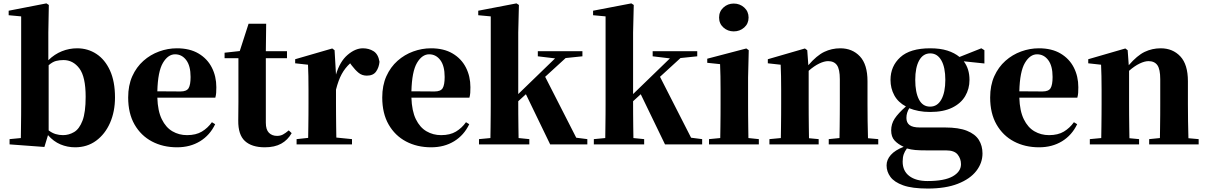

<svg xmlns="http://www.w3.org/2000/svg" viewBox="-20 -846 7069 1125"><path d="M265.1 -463.9V-82Q284.7 -66.9 305.7 -60.5Q326.7 -54.2 349.1 -54.2Q383.8 -54.2 414.3 -72.3Q444.8 -90.3 463.4 -138.9Q481.9 -187.5 481.9 -278.8Q481.9 -396 445.1 -445.1Q408.2 -494.1 352.1 -494.1Q328.6 -494.1 308.1 -488.8Q287.6 -483.4 265.1 -463.9ZM263.2 -655.8V-493.2Q299.8 -528.8 342.8 -545.9Q385.7 -563 432.1 -563Q494.6 -563 544.9 -530Q595.2 -497.1 624.5 -432.9Q653.8 -368.7 653.8 -274.9Q653.8 -192.4 624.8 -126.2Q595.7 -60.1 543.2 -21.5Q490.7 17.1 419.9 17.1Q375 17.1 334.2 0Q293.5 -17.1 261.2 -54.2L240.2 15.1L36.1 0V-30.8L102.1 -37.1Q102.5 -65.9 103 -102.1Q103.5 -138.2 103.8 -174.1Q104 -210 104 -237.8V-750L30.8 -756.8V-783.2L252 -826.2L266.1 -816.9Z M901.9 -311 1037.6 -310.1Q1073.2 -310.1 1085 -329.3Q1096.7 -348.6 1096.7 -395Q1096.7 -460.4 1071 -494.1Q1045.4 -527.8 1005.9 -527.8Q964.4 -527.8 934.6 -477.5Q904.8 -427.2 901.9 -311ZM1221.7 -129.9 1240.7 -118.2Q1210 -53.7 1152.1 -18.3Q1094.2 17.1 1017.6 17.1Q935.1 17.1 870.4 -17.1Q805.7 -51.3 768.3 -116.5Q731 -181.6 731 -274.9Q731 -345.7 755.1 -399.4Q779.3 -453.1 820.3 -489.5Q861.3 -525.9 912.4 -544.4Q963.4 -563 1016.6 -563Q1091.8 -563 1143.3 -532.5Q1194.8 -502 1221.2 -450.2Q1247.6 -398.4 1247.6 -335Q1247.6 -316.4 1246.6 -302.2Q1245.6 -288.1 1241.7 -273.9H901.9Q904.3 -195.8 928 -147.5Q951.7 -99.1 990.2 -76.7Q1028.8 -54.2 1075.7 -54.2Q1128.4 -54.2 1162.8 -75Q1197.3 -95.7 1221.7 -129.9Z M1671.9 -82 1689 -65.9Q1666 -25.4 1627.7 -4.2Q1589.4 17.1 1531.7 17.1Q1455.1 17.1 1415 -19.8Q1375 -56.6 1376 -140.1Q1376 -168.5 1376.5 -192.9Q1377 -217.3 1377 -249V-504.9H1295.9V-537.1L1384.8 -546.9L1436.5 -707H1539.6L1537.6 -545.9H1661.6V-504.9H1537.6V-127Q1537.6 -86.4 1555.7 -68.1Q1573.7 -49.8 1603.5 -49.8Q1622.6 -49.8 1637.5 -57.6Q1652.3 -65.4 1671.9 -82Z M1940.4 -551.8 1948.7 -409.2Q1971.2 -485.4 2016.4 -524.2Q2061.5 -563 2106.4 -563Q2141.6 -563 2168.9 -545.9Q2196.3 -528.8 2203.6 -483.9Q2200.7 -451.2 2183.8 -427Q2167 -402.8 2129.4 -402.8Q2101.1 -402.8 2081.1 -419.4Q2061 -436 2040.5 -462.9L2031.7 -475.1Q2001.5 -447.3 1982.2 -411.9Q1962.9 -376.5 1948.7 -320.8V-237.8Q1948.7 -210.4 1949 -175.5Q1949.2 -140.6 1949.7 -105Q1950.2 -69.3 1950.7 -40L2042.5 -30.8V0H1717.8V-30.8L1785.6 -38.1Q1786.1 -66.9 1786.6 -102.8Q1787.1 -138.7 1787.4 -174.3Q1787.6 -210 1787.6 -237.8V-320.8Q1787.6 -369.6 1786.9 -400.4Q1786.1 -431.2 1784.7 -466.8L1709.5 -475.1V-499L1926.8 -562Z M2390.6 -311 2526.4 -310.1Q2562 -310.1 2573.7 -329.3Q2585.4 -348.6 2585.4 -395Q2585.4 -460.4 2559.8 -494.1Q2534.2 -527.8 2494.6 -527.8Q2453.1 -527.8 2423.3 -477.5Q2393.6 -427.2 2390.6 -311ZM2710.4 -129.9 2729.5 -118.2Q2698.7 -53.7 2640.9 -18.3Q2583 17.1 2506.3 17.1Q2423.8 17.1 2359.1 -17.1Q2294.4 -51.3 2257.1 -116.5Q2219.7 -181.6 2219.7 -274.9Q2219.7 -345.7 2243.9 -399.4Q2268.1 -453.1 2309.1 -489.5Q2350.1 -525.9 2401.1 -544.4Q2452.1 -563 2505.4 -563Q2580.6 -563 2632.1 -532.5Q2683.6 -502 2710 -450.2Q2736.3 -398.4 2736.3 -335Q2736.3 -316.4 2735.4 -302.2Q2734.4 -288.1 2730.5 -273.9H2390.6Q2393.1 -195.8 2416.7 -147.5Q2440.4 -99.1 2479 -76.7Q2517.6 -54.2 2564.5 -54.2Q2617.2 -54.2 2651.6 -75Q2686 -95.7 2710.4 -129.9Z M3356.4 -39.1 3421.4 -30.8V0H3203.6L3061.5 -293.9L3016.6 -252.9V-246.1Q3016.6 -216.3 3016.8 -178.7Q3017.1 -141.1 3017.6 -103.5Q3018.1 -65.9 3018.6 -37.1L3081.5 -30.8V0H2786.6V-30.8L2853.5 -37.1Q2854 -65.9 2854.5 -103Q2855 -140.1 2855.2 -176Q2855.5 -211.9 2855.5 -237.8V-750L2782.2 -756.8V-783.2L3006.3 -826.2L3020.5 -816.9L3016.6 -655.8V-294.9L3232.4 -503.9L3131.3 -516.1V-545.9H3392.6V-516.1L3294.4 -505.9L3174.3 -396Z M4029.3 -39.1 4094.2 -30.8V0H3876.5L3734.4 -293.9L3689.5 -252.9V-246.1Q3689.5 -216.3 3689.7 -178.7Q3689.9 -141.1 3690.4 -103.5Q3690.9 -65.9 3691.4 -37.1L3754.4 -30.8V0H3459.5V-30.8L3526.4 -37.1Q3526.9 -65.9 3527.3 -103Q3527.8 -140.1 3528.1 -176Q3528.3 -211.9 3528.3 -237.8V-750L3455.1 -756.8V-783.2L3679.2 -826.2L3693.4 -816.9L3689.5 -655.8V-294.9L3905.3 -503.9L3804.2 -516.1V-545.9H4065.4V-516.1L3967.3 -505.9L3847.2 -396Z M4279.3 -662.1Q4244.1 -662.1 4218.8 -684.8Q4193.4 -707.5 4193.4 -743.2Q4193.4 -778.8 4218.8 -802Q4244.1 -825.2 4279.3 -825.2Q4314.9 -825.2 4340.6 -802Q4366.2 -778.8 4366.2 -743.2Q4366.2 -707.5 4340.6 -684.8Q4314.9 -662.1 4279.3 -662.1ZM4365.2 -37.1 4426.3 -30.8V0H4134.3V-30.8L4200.2 -37.1Q4200.7 -66.4 4201.2 -102.5Q4201.7 -138.7 4201.9 -174.3Q4202.1 -210 4202.1 -237.8V-317.9Q4202.1 -366.2 4201.4 -398.9Q4200.7 -431.6 4199.2 -470.2L4124 -478V-502L4353 -562L4367.2 -551.8L4363.3 -392.1V-237.8Q4363.3 -210 4363.5 -174.1Q4363.8 -138.2 4364.3 -102.1Q4364.7 -65.9 4365.2 -37.1Z M5065.9 -36.1 5126 -30.8V0H4835.9V-30.8L4898.9 -37.1Q4899.4 -65.9 4899.9 -101.8Q4900.4 -137.7 4900.6 -173.3Q4900.9 -209 4900.9 -237.8V-381.8Q4900.9 -440.4 4884 -464.1Q4867.2 -487.8 4832 -487.8Q4809.6 -487.8 4780 -473.6Q4750.5 -459.5 4718.3 -431.2V-237.8Q4718.3 -210 4718.5 -174.1Q4718.8 -138.2 4719.2 -101.8Q4719.7 -65.4 4720.2 -36.1L4776.9 -30.8V0H4488.3V-30.8L4555.2 -37.1Q4555.7 -66.4 4556.2 -102.5Q4556.6 -138.7 4556.9 -174.3Q4557.1 -210 4557.1 -237.8V-320.8Q4557.1 -369.6 4556.4 -400.4Q4555.7 -431.2 4554.2 -466.8L4479 -475.1V-499L4696.3 -562L4710 -551.8L4716.3 -463.9Q4765.6 -521 4809.6 -542Q4853.5 -563 4903.3 -563Q4974.1 -563 5018.6 -515.6Q5063 -468.3 5063 -370.1V-237.8Q5063 -193.8 5063.7 -136.7Q5064.5 -79.6 5065.9 -36.1Z M5429.7 -221.2Q5472.7 -221.2 5495.8 -263.2Q5519 -305.2 5519 -377.9Q5519 -451.7 5495.6 -492.4Q5472.2 -533.2 5430.7 -533.2Q5388.7 -533.2 5365.7 -491.9Q5342.8 -450.7 5342.8 -377.9Q5342.8 -305.2 5364.5 -263.2Q5386.2 -221.2 5429.7 -221.2ZM5523.9 35.2H5413.1Q5368.7 35.2 5343.3 33Q5317.9 30.8 5293.9 23.9Q5281.2 40.5 5275.1 58.3Q5269 76.2 5269 101.1Q5269 155.8 5307.9 185.3Q5346.7 214.8 5415 214.8Q5513.7 214.8 5562.3 187.3Q5610.8 159.7 5610.8 116.2Q5610.8 84 5591.3 59.6Q5571.8 35.2 5523.9 35.2ZM5748 -551.8V-474.1L5627 -486.8Q5660.6 -442.9 5660.6 -377.9Q5660.6 -325.7 5635.5 -283Q5610.4 -240.2 5559.1 -215.1Q5507.8 -189.9 5429.7 -189.9Q5394 -189.9 5363.3 -195.8Q5332.5 -201.7 5307.6 -211.9Q5299.8 -198.7 5295.4 -185.1Q5291 -171.4 5291 -154.8Q5291 -127.4 5309.3 -113.3Q5327.6 -99.1 5369.6 -99.1H5517.1Q5597.2 -99.1 5645.5 -79.8Q5693.8 -60.5 5715.3 -26.4Q5736.8 7.8 5736.8 53.2Q5736.8 108.9 5700.4 155.8Q5664.1 202.6 5592.5 230.7Q5521 258.8 5416 258.8Q5324.7 258.8 5272.2 240Q5219.7 221.2 5197.3 190.4Q5174.8 159.7 5174.8 123Q5174.8 89.8 5199.7 61.8Q5224.6 33.7 5274.9 14.2Q5241.7 -1 5221.7 -22.7Q5201.7 -44.4 5201.7 -82Q5201.7 -119.6 5222.2 -150.9Q5242.7 -182.1 5288.1 -222.2Q5242.2 -246.6 5220 -287.6Q5197.8 -328.6 5197.8 -377.9Q5197.8 -458 5255.1 -510.5Q5312.5 -563 5430.7 -563Q5488.8 -563 5531 -549.6Q5573.2 -536.1 5602.1 -512.2L5730 -563Z M5952.6 -311 6088.4 -310.1Q6124 -310.1 6135.7 -329.3Q6147.5 -348.6 6147.5 -395Q6147.5 -460.4 6121.8 -494.1Q6096.2 -527.8 6056.6 -527.8Q6015.1 -527.8 5985.4 -477.5Q5955.6 -427.2 5952.6 -311ZM6272.5 -129.9 6291.5 -118.2Q6260.7 -53.7 6202.9 -18.3Q6145 17.1 6068.4 17.1Q5985.8 17.1 5921.1 -17.1Q5856.4 -51.3 5819.1 -116.5Q5781.7 -181.6 5781.7 -274.9Q5781.7 -345.7 5805.9 -399.4Q5830.1 -453.1 5871.1 -489.5Q5912.1 -525.9 5963.1 -544.4Q6014.2 -563 6067.4 -563Q6142.6 -563 6194.1 -532.5Q6245.6 -502 6272 -450.2Q6298.3 -398.4 6298.3 -335Q6298.3 -316.4 6297.4 -302.2Q6296.4 -288.1 6292.5 -273.9H5952.6Q5955.1 -195.8 5978.8 -147.5Q6002.4 -99.1 6041 -76.7Q6079.6 -54.2 6126.5 -54.2Q6179.2 -54.2 6213.6 -75Q6248 -95.7 6272.5 -129.9Z M6943.4 -36.1 7003.4 -30.8V0H6713.4V-30.8L6776.4 -37.1Q6776.9 -65.9 6777.3 -101.8Q6777.8 -137.7 6778.1 -173.3Q6778.3 -209 6778.3 -237.8V-381.8Q6778.3 -440.4 6761.5 -464.1Q6744.6 -487.8 6709.5 -487.8Q6687 -487.8 6657.5 -473.6Q6627.9 -459.5 6595.7 -431.2V-237.8Q6595.7 -210 6595.9 -174.1Q6596.2 -138.2 6596.7 -101.8Q6597.2 -65.4 6597.7 -36.1L6654.3 -30.8V0H6365.7V-30.8L6432.6 -37.1Q6433.1 -66.4 6433.6 -102.5Q6434.1 -138.7 6434.3 -174.3Q6434.6 -210 6434.6 -237.8V-320.8Q6434.6 -369.6 6433.8 -400.4Q6433.1 -431.2 6431.6 -466.8L6356.4 -475.1V-499L6573.7 -562L6587.4 -551.8L6593.8 -463.9Q6643.1 -521 6687 -542Q6731 -563 6780.8 -563Q6851.6 -563 6896 -515.6Q6940.4 -468.3 6940.4 -370.1V-237.8Q6940.4 -193.8 6941.2 -136.7Q6941.9 -79.6 6943.4 -36.1Z"/></svg>

Font: Source Han Serif JP Heavy
Style: Regular
Weight: 900
Designer: Ryoko NISHIZUKA  (kana & ideographs); Frank Grießhammer (Latin, Greek & Cyrillic); Wenlong ZHANG  (bopomofo); Sandoll Co
Foundry: Adobe Systems Incorporated
Version: Version 1.001;PS 1.001;hotconv 16.6.54;makeotf.lib2.5.65590